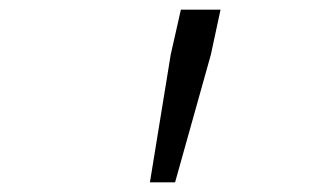

<svg xmlns="http://www.w3.org/2000/svg" viewBox="-20 -730 640 397"><path d="M290 -353 333 -617 354 -710H436L416 -617L342 -353Z"/></svg>

Font: Geist Mono Light
Style: Italic
Weight: 300
Italic angle: -12°
Monospace: yes
Designer: Basement.studio, Andrés Briganti, Mateo Zaragoza
Foundry: Basement.studio, Vercel, Andrés Briganti, Guido Ferreyra, Mateo Zaragoza
Version: Version 1.500; ttfautohint (v1.8.4.7-5d5b)